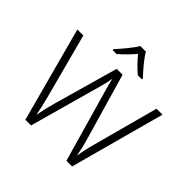

<svg xmlns="http://www.w3.org/2000/svg" viewBox="-231 -1155 1363 1363"><g transform="rotate(45 450.0 -473.5)"><path d="M478 -947H422C397 -904 340 -837 303 -797V-788H343C379 -818 418 -859 450 -896C482 -859 520 -817 556 -788H598V-797C560 -836 502 -904 478 -947ZM878 -714H818L686 -224C670 -166 661 -123 654 -78C646 -121 636 -167 619 -224L477 -714H418L280 -227C265 -173 254 -125 246 -80C238 -124 227 -169 213 -224L83 -714H23L215 0H272L421 -535C433 -577 442 -616 446 -642C452 -615 463 -573 477 -525L627 0H684Z"/></g></svg>

Font: Noto Sans Malayalam Light
Style: Regular
Weight: 300
Designer: Jelle Bosma - Monotype Design Team
Foundry: Monotype Imaging Inc.
Version: Version 2.104